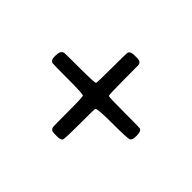

<svg xmlns="http://www.w3.org/2000/svg" viewBox="-107 -678 788 788"><g transform="rotate(45 287.0 -284.0)"><path d="M280.3 -513.7H298.8Q316.9 -513.7 320.3 -498Q320.8 -496.1 320.8 -410.2Q320.8 -324.2 324.5 -321.3Q328.1 -318.4 416 -318.4Q503.9 -318.4 508.3 -316.9Q520.5 -313 520.5 -286.9Q520.5 -260.7 510.5 -256.3Q500.5 -252 412.8 -252Q325.2 -252 321.8 -244.1Q320.8 -241.7 320.8 -157.2Q320.8 -72.8 317.4 -63.2Q314 -53.7 292.5 -53.7H273.4Q255.9 -53.7 252.4 -69.3Q251.5 -73.7 251.5 -158Q251.5 -242.2 247.6 -247.1Q243.7 -252 157.5 -252Q71.3 -252 65.9 -253.4Q52.2 -256.8 52.2 -276.9V-286.1Q52.2 -312.5 69.3 -316.9Q73.2 -317.9 160.2 -317.9Q247.1 -317.9 249.3 -322.5Q251.5 -327.1 251.5 -412.1Q251.5 -497.1 253.4 -502Q257.8 -513.7 280.3 -513.7Z"/></g></svg>

Font: Averia Serif
Style: Regular
Weight: 500
Version: Version 1.0